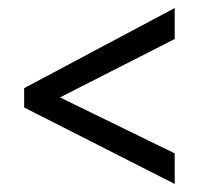

<svg xmlns="http://www.w3.org/2000/svg" viewBox="-20 -561 493 477"><path d="M40 -294V-342L414 -541V-464L129 -319L414 -180V-104Z"/></svg>

Font: Noto Sans Gurmukhi Condensed
Style: Regular
Weight: 400
Width: 3
Designer: Jelle Bosma - Monotype Design Team
Foundry: Monotype Imaging Inc.
Version: Version 2.004; ttfautohint (v1.8.4.7-5d5b)